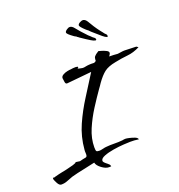

<svg xmlns="http://www.w3.org/2000/svg" viewBox="-145 -733 839 899"><g transform="rotate(-20 274.5 -283.5)"><path d="M388 -519Q383 -519 368.5 -527.5Q354 -536 322 -558Q320 -560 318.5 -561Q317 -562 315 -563Q311 -568 306 -569L300 -573Q272 -593 272 -600Q272 -606 281 -612.5Q290 -619 297 -619Q308 -619 318 -606Q326 -596 339 -581Q352 -566 365 -553Q370 -549 374.5 -544.5Q379 -540 382 -537Q387 -533 390 -531Q393 -529 394 -524Q395 -523 393.5 -520Q392 -517 388 -519ZM444 -516Q439 -517 426 -527.5Q413 -538 384 -564Q382 -566 380.5 -567.5Q379 -569 378 -570Q374 -575 370 -577L364 -582Q339 -605 340 -612Q341 -618 350.5 -623.5Q360 -629 368 -628Q379 -626 387 -612Q393 -601 404 -584Q415 -567 426 -553Q430 -548 434 -543Q438 -538 440 -535Q445 -530 447.5 -527.5Q450 -525 450 -520Q451 -519 449 -516Q447 -513 444 -516ZM9 61Q-1 61 -9 46Q-17 31 -19 23L-18 21V18H-8Q-6 16 -4 16H-3Q8 13 14 11.5Q20 10 30 8Q36 7 54.5 3Q73 -1 90 -6Q107 -11 107 -15L128 -12Q136 -14 143.5 -16Q151 -18 159 -19Q167 -21 166 -35.5Q165 -50 166 -55Q171 -118 196 -174.5Q221 -231 255 -284Q289 -337 320 -387L197 -375Q188 -374 186.5 -386.5Q185 -399 184 -405Q184 -414 194 -420Q204 -426 216.5 -428.5Q229 -431 235 -431Q240 -432 245.5 -432.5Q251 -433 256 -433Q258 -433 261 -433Q264 -433 266 -432H269L270 -424L263 -422Q271 -422 280 -419.5Q289 -417 296 -418Q316 -422 322 -422Q330 -423 348 -422Q350 -424 353 -425Q356 -426 357 -427Q358 -428 358 -432V-435Q358 -439 359.5 -444Q361 -449 367 -454Q371 -458 376 -461Q381 -464 385 -467Q390 -466 401 -462.5Q412 -459 422 -454Q432 -449 432 -442Q432 -438 429 -433.5Q426 -429 424 -426Q435 -426 445.5 -425.5Q456 -425 466 -424Q469 -424 481 -426Q493 -428 500 -428Q515 -428 529.5 -427Q544 -426 559 -426L568 -420Q537 -404 506 -401Q475 -398 442 -391Q405 -384 385.5 -369Q366 -354 344 -323Q340 -317 336 -311Q332 -305 328 -300Q304 -266 277.5 -224.5Q251 -183 232 -138.5Q213 -94 213 -50Q213 -34 216 -30.5Q219 -27 231 -27Q237 -27 244.5 -29Q252 -31 258 -32Q261 -33 266 -33Q286 -35 307 -34.5Q328 -34 348 -36Q352 -37 356 -37.5Q360 -38 364 -38Q369 -38 382.5 -35Q396 -32 408.5 -27Q421 -22 422 -14Q410 -16 400 -16.5Q390 -17 380 -17Q371 -17 346.5 -15.5Q322 -14 294.5 -9.5Q267 -5 247 3Q227 11 227 23Q227 29 241 40L246 44Q251 48 253.5 51Q256 54 257 61Q252 60 250 61H246Q230 61 210.5 46.5Q191 32 188 17Q159 24 128.5 30Q98 36 69 44Q54 49 40 55Q26 61 9 61ZM388 -519Q383 -519 368.5 -527.5Q354 -536 322 -558Q320 -560 318.5 -561Q317 -562 315 -563Q311 -568 306 -569L300 -573Q272 -593 272 -600Q272 -606 281 -612.5Q290 -619 297 -619Q308 -619 318 -606Q326 -596 339 -581Q352 -566 365 -553Q370 -549 374.5 -544.5Q379 -540 382 -537Q387 -533 390 -531Q393 -529 394 -524Q395 -523 393.5 -520Q392 -517 388 -519Z"/></g></svg>

Font: Qwitcher Grypen
Style: Bold
Weight: 700
Designer: Robert E. Leuschke
Foundry: Robert E. Leuschke
Version: Version 1.100; ttfautohint (v1.8.3)